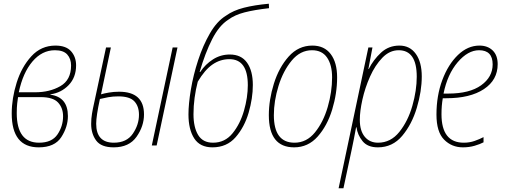

<svg xmlns="http://www.w3.org/2000/svg" viewBox="-20 -782 2717 1032"><path d="M345 -158Q345 -260 251 -273V-275Q309 -283 349 -324.5Q389 -366 389 -431Q389 -476 362 -506.5Q335 -537 278 -537Q201 -537 148.5 -479.5Q96 -422 69.5 -337.5Q43 -253 43 -172Q43 10 188 10Q274 10 309.5 -45Q345 -100 345 -158ZM275 -512Q321 -512 341.5 -489Q362 -466 362 -430Q362 -352 304.5 -319Q247 -286 169 -286H81Q103 -391 154.5 -451.5Q206 -512 275 -512ZM70 -174Q70 -204 72.5 -226.5Q75 -249 77 -260H199Q265 -260 292 -231Q319 -202 319 -157Q319 -104 289 -59.5Q259 -15 190 -15Q70 -15 70 -174Z M822 0 934 -527H908L796 0ZM754 -167Q754 -289 620 -289Q592 -289 565.5 -284.5Q539 -280 523 -275L576 -527H550L485 -224Q479 -198 474.5 -171Q470 -144 470 -116Q470 -63 497 -26.5Q524 10 591 10Q674 10 714 -47Q754 -104 754 -167ZM497 -117Q497 -158 517 -250Q537 -255 562 -259.5Q587 -264 616 -264Q677 -264 702 -237.5Q727 -211 727 -165Q727 -112 694 -63.5Q661 -15 592 -15Q497 -15 497 -117Z M1339 -325Q1339 -401 1308 -445Q1277 -489 1215 -489Q1166 -489 1125 -463Q1084 -437 1056 -395H1053Q1083 -498 1120.5 -571.5Q1158 -645 1207 -676Q1242 -702 1294.5 -715.5Q1347 -729 1426 -738L1425 -762Q1348 -755 1291 -740.5Q1234 -726 1195 -698Q1146 -668 1108.5 -603Q1071 -538 1045 -458.5Q1019 -379 1006 -301Q993 -223 993 -167Q993 -86 1024 -38Q1055 10 1122 10Q1199 10 1246.5 -44.5Q1294 -99 1316.5 -176.5Q1339 -254 1339 -325ZM1020 -168Q1020 -212 1026 -256.5Q1032 -301 1043 -343Q1081 -407 1122.5 -435.5Q1164 -464 1213 -464Q1312 -464 1312 -324Q1312 -259 1291.5 -187.5Q1271 -116 1230 -65.5Q1189 -15 1125 -15Q1070 -15 1045 -56.5Q1020 -98 1020 -168Z M1792 -366Q1792 -446 1757.5 -491.5Q1723 -537 1659 -537Q1584 -537 1531.5 -478Q1479 -419 1452 -332Q1425 -245 1425 -163Q1425 10 1561 10Q1636 10 1687.5 -48Q1739 -106 1765.5 -193Q1792 -280 1792 -366ZM1452 -163Q1452 -239 1477 -320Q1502 -401 1548 -456.5Q1594 -512 1657 -512Q1711 -512 1738 -472.5Q1765 -433 1765 -366Q1765 -288 1741.5 -207Q1718 -126 1673 -70.5Q1628 -15 1563 -15Q1452 -15 1452 -163Z M1914 -138Q1914 -184 1928 -247Q1942 -310 1969 -370.5Q1996 -431 2035 -471.5Q2074 -512 2123 -512Q2220 -512 2220 -370Q2220 -296 2196.5 -213.5Q2173 -131 2126.5 -73Q2080 -15 2012 -15Q1967 -15 1940.5 -47Q1914 -79 1914 -138ZM1826 230 1870 24Q1883 -37 1894 -98H1896Q1902 -56 1929 -23Q1956 10 2011 10Q2090 10 2142 -52Q2194 -114 2220.5 -203Q2247 -292 2247 -371Q2247 -448 2215 -492.5Q2183 -537 2127 -537Q2069 -537 2028 -499Q1987 -461 1962 -411H1960L1982 -527H1960L1800 230Z M2579 -17V-45Q2558 -34 2531 -24.5Q2504 -15 2473 -15Q2353 -15 2353 -168Q2353 -215 2360 -254H2379Q2507 -254 2581 -303Q2655 -352 2655 -437Q2655 -485 2628 -511Q2601 -537 2557 -537Q2494 -537 2441.5 -486.5Q2389 -436 2357.5 -352Q2326 -268 2326 -166Q2326 -73 2367 -31.5Q2408 10 2468 10Q2502 10 2531 1.5Q2560 -7 2579 -17ZM2555 -512Q2628 -512 2628 -436Q2628 -368 2566 -323.5Q2504 -279 2389 -279H2364Q2385 -383 2440 -447.5Q2495 -512 2555 -512Z"/></svg>

Font: Noto Sans Display SemiCondensed Thin
Style: Italic
Weight: 250
Width: 4
Designer: Monotype Design team
Foundry: Monotype Imaging Inc.
Version: 1.000